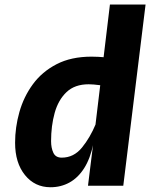

<svg xmlns="http://www.w3.org/2000/svg" viewBox="-20 -800 647 827"><path d="M197.5 6.5Q130 6.5 87.5 -46Q45 -98.5 45 -185Q45 -251.5 63.5 -317.2Q82 -383 121.5 -437Q161 -491 223.8 -523.5Q286.5 -556 374.5 -556Q400 -556 437.8 -552.8Q475.5 -549.5 512.5 -544Q549.5 -538.5 571.5 -531.5L461 -421.5Q452 -425 438.8 -428Q425.5 -431 411 -433Q396.5 -435 383.5 -436Q370.5 -437 362 -437Q302 -437 266.5 -403.2Q231 -369.5 215.5 -313.8Q200 -258 200 -192Q200 -163 209.8 -142Q219.5 -121 246 -121Q297.5 -121 332.8 -164Q368 -207 392.5 -266L403 -229.5L382 -180.5Q369 -117.5 342.8 -76Q316.5 -34.5 279.5 -14Q242.5 6.5 197.5 6.5ZM359 0 382.5 -190 453.5 -780.5H607L511 0Z"/></svg>

Font: Spline Sans Mono
Style: Bold Italic
Weight: 700
Italic angle: -4°
Monospace: yes
Version: Version 1.004